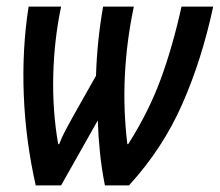

<svg xmlns="http://www.w3.org/2000/svg" viewBox="-20 -560 664 580"><path d="M87.9 0Q57.1 -136.2 51.8 -274.2Q46.4 -412.1 66.4 -540H164.6Q143.6 -440.4 140.9 -332.8Q138.2 -225.1 155.8 -124.5H158.7Q167.5 -147.5 178.5 -167.5Q189.5 -187.5 200.7 -208.5L270 -331.1Q273.4 -438 291.5 -540H384.3Q362.3 -435.5 357.2 -332.3Q352.1 -229 364.7 -124.5H367.2Q428.7 -221.2 465.1 -319.8Q501.5 -418.5 528.3 -540H624Q589.8 -379.9 530.5 -245.4Q471.2 -110.8 369.6 0H296.9Q287.1 -49.3 282 -98.6Q276.9 -147.9 275.4 -196.3L164.6 0Z"/></svg>

Font: Open Sans Condensed SemiBold
Style: Italic
Weight: 600
Width: 3
Italic angle: -12°
Designer: Monotype Design Team
Foundry: Monotype Imaging Inc.
Version: Version 3.000; ttfautohint (v1.8.4)